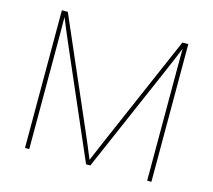

<svg xmlns="http://www.w3.org/2000/svg" viewBox="-104 -854 1088 980"><g transform="rotate(15 440.5 -364.0)"><path d="M106.4 0V-727.5H137.7L389.2 -148.4Q396.5 -131.8 403.6 -115Q410.6 -98.1 417.7 -81.1Q424.8 -64 431.9 -46.9Q439 -29.8 446.3 -12.7H434.6Q441.9 -29.8 449 -46.9Q456.1 -64 463.4 -81.1Q470.7 -98.1 477.8 -115Q484.9 -131.8 492.2 -148.4L743.2 -727.5H774.4V0H752V-554.7Q752 -574.2 752 -594.2Q752 -614.3 752.2 -634.5Q752.4 -654.8 752.4 -674.6Q752.4 -694.3 752.4 -713.9H759.3Q751 -693.8 742.7 -673.6Q734.4 -653.3 726.1 -633.5Q717.8 -613.8 709.2 -594Q700.7 -574.2 692.4 -554.7L451.7 0H429.2L188.5 -554.7Q180.2 -574.2 171.6 -594Q163.1 -613.8 154.8 -633.5Q146.5 -653.3 138.2 -673.6Q129.9 -693.8 121.6 -713.9H128.4Q128.4 -694.3 128.4 -674.6Q128.4 -654.8 128.7 -634.5Q128.9 -614.3 128.9 -594.2Q128.9 -574.2 128.9 -554.7V0Z"/></g></svg>

Font: Inter 18pt Thin
Style: Regular
Weight: 250
Designer: Rasmus Andersson
Foundry: rsms
Version: Version 4.001;git-66647c0bb